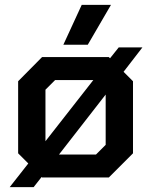

<svg xmlns="http://www.w3.org/2000/svg" viewBox="-20 -734 625 794"><path d="M491 -437 530 -398V-100L430 0H154L152 -2L119 40H20L97 -58L55 -100V-398L154 -498H430L435 -493L471 -538H569ZM168 -150 366 -403H208L168 -363ZM417 -343 224 -95H377L417 -135ZM318 -714H439L343 -549H242Z"/></svg>

Font: Chakra Petch SemiBold
Style: Regular
Weight: 600
Designer: Katatrad Aksorn Co.,Ltd.
Foundry: Cadson Demak Co.,Ltd.
Version: Version 1.000; ttfautohint (v1.6)